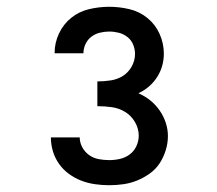

<svg xmlns="http://www.w3.org/2000/svg" viewBox="-20 -863 640 566"><path d="M302 -317Q281 -317 260 -320Q239 -323 219.5 -330.5Q200 -338 183 -350.5Q166 -363 154 -380Q142 -397 136 -417Q130 -437 130 -458H215Q215 -443 222.5 -429Q230 -415 242.5 -406Q255 -397 270.5 -394Q286 -391 302 -391Q318 -391 333.5 -394.5Q349 -398 362 -407.5Q375 -417 382 -432Q389 -447 389 -463Q389 -484 378 -503Q367 -522 349 -533Q331 -544 310 -547Q289 -550 267 -550V-623Q287 -623 306.5 -626Q326 -629 342 -639Q358 -649 368 -666.5Q378 -684 378 -704Q378 -718 372.5 -731.5Q367 -745 355.5 -754Q344 -763 330 -766.5Q316 -770 302 -770Q288 -770 274 -766.5Q260 -763 249 -754.5Q238 -746 232 -733Q226 -720 226 -706H141V-707Q141 -737 154 -764.5Q167 -792 190 -810.5Q213 -829 242.5 -836Q272 -843 302 -843Q332 -843 361.5 -836Q391 -829 414.5 -810Q438 -791 450.5 -763Q463 -735 463 -705Q463 -686 458 -668.5Q453 -651 443 -635.5Q433 -620 419 -608Q405 -596 388 -588Q407 -580 423 -567Q439 -554 450.5 -537.5Q462 -521 468.5 -501.5Q475 -482 475 -462Q475 -441 468.5 -420Q462 -399 450.5 -381.5Q439 -364 421.5 -351.5Q404 -339 384.5 -331Q365 -323 344 -320Q323 -317 302 -317Z"/></svg>

Font: Iosevka Etoile Semibold
Style: Regular
Weight: 600
Designer: Belleve Invis
Foundry: Belleve Invis
Version: Version 22.1.2; ttfautohint (v1.8.4)